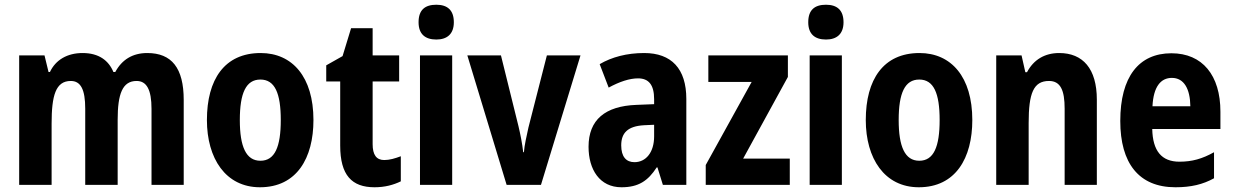

<svg xmlns="http://www.w3.org/2000/svg" viewBox="-20 -781 5211 811"><path d="M602 -557C540 -557 495 -529 467 -477H459C439 -525 398 -557 329 -557C264 -557 215 -528 191 -477H185L168 -547H61V0H198V-259C198 -377 215 -439 279 -439C321 -439 340 -403 340 -322V0H477V-275C477 -384 497 -439 557 -439C599 -439 620 -403 620 -321V0H756V-359C756 -494 705 -557 602 -557Z M1304 -274C1304 -456 1215 -557 1081 -557C928 -557 854 -445 854 -274C854 -112 933 10 1078 10C1234 10 1304 -114 1304 -274ZM993 -274C993 -388 1019 -445 1080 -445C1141 -445 1166 -387 1166 -274C1166 -161 1141 -102 1080 -102C1019 -102 993 -162 993 -274Z M1603 -105C1570 -105 1554 -127 1554 -172V-437H1666V-547H1554V-662H1463L1427 -544L1358 -505V-437H1417V-166C1417 -41 1466 10 1562 10C1606 10 1642 0 1673 -15V-121C1649 -112 1626 -105 1603 -105Z M1823 -761C1775 -761 1748 -739 1748 -687C1748 -637 1776 -614 1823 -614C1868 -614 1897 -637 1897 -687C1897 -738 1870 -761 1823 -761ZM1890 -547H1754V0H1890Z M2120 0H2265L2432 -547H2290L2212 -242C2204 -205 2195 -167 2193 -138H2190C2186 -175 2178 -214 2170 -248L2096 -547H1954Z M2701 -557C2628 -557 2564 -540 2513 -510L2551 -411C2597 -436 2639 -450 2675 -450C2720 -450 2743 -423 2743 -362V-341L2668 -338C2536 -333 2466 -275 2466 -161C2466 -65 2513 10 2605 10C2677 10 2717 -17 2754 -74H2757L2780 0H2879V-363C2879 -491 2816 -557 2701 -557ZM2700 -252 2743 -254V-205C2743 -137 2708 -96 2660 -96C2625 -96 2604 -119 2604 -167C2604 -220 2632 -248 2700 -252Z M3316 0V-111H3119L3308 -456V-547H2972V-435H3155L2961 -84V0Z M3469 -761C3421 -761 3394 -739 3394 -687C3394 -637 3422 -614 3469 -614C3514 -614 3543 -637 3543 -687C3543 -738 3516 -761 3469 -761ZM3536 -547H3400V0H3536Z M4087 -274C4087 -456 3998 -557 3864 -557C3711 -557 3637 -445 3637 -274C3637 -112 3716 10 3861 10C4017 10 4087 -114 4087 -274ZM3776 -274C3776 -388 3802 -445 3863 -445C3924 -445 3949 -387 3949 -274C3949 -161 3924 -102 3863 -102C3802 -102 3776 -162 3776 -274Z M4454 -557C4393 -557 4346 -529 4318 -476H4311L4295 -547H4188V0H4325V-261C4325 -387 4345 -439 4411 -439C4460 -439 4477 -399 4477 -322V0H4613V-360C4613 -491 4554 -557 4454 -557Z M4928 -556C4790 -556 4712 -456 4712 -270C4712 -92 4790 10 4945 10C5011 10 5061 -2 5108 -28V-138C5058 -110 5015 -98 4962 -98C4886 -98 4849 -144 4847 -236H5135V-309C5135 -463 5059 -556 4928 -556ZM4930 -452C4981 -452 5007 -406 5008 -332H4848C4852 -415 4883 -452 4930 -452Z"/></svg>

Font: Noto Sans Georgian Condensed Bold
Style: Regular
Weight: 700
Width: 3
Designer: Monotype Design Team, Akaki Razmadze
Foundry: Google LLC
Version: Version 2.005